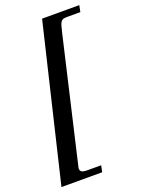

<svg xmlns="http://www.w3.org/2000/svg" viewBox="-193 -743 711 970"><g transform="rotate(-20 162.5 -257.5)"><path d="M362 -674H162L-37 159H182L189 124H111C90 124 77 118 77 103C77 101 77 97 78 94L233 -573C247 -633 250 -639 286 -639H355Z"/></g></svg>

Font: XITS
Style: Bold Italic
Weight: 700
Italic angle: -16.33°
Designer: MicroPress Inc., with final additions and corrections provided by Coen Hoffman, Elsevier (retired)
Version: Version 1.105